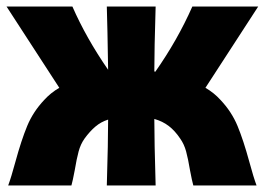

<svg xmlns="http://www.w3.org/2000/svg" viewBox="-20 -566 808 586"><path d="M607 -298Q633 -283 653 -261Q687 -225 705 -181.5Q723 -138 741 -72Q754 -24 763 0H570Q566 -14 560 -46Q554 -82 548 -104Q542 -126 530 -143Q514 -167 495 -181.5Q476 -196 451 -203Q451 -136 455 0H306Q310 -134 310 -201Q288 -194 271 -179.5Q254 -165 238 -143Q226 -126 220 -104Q214 -82 208 -46Q202 -14 198 0H5Q14 -24 27 -72Q45 -138 63 -181.5Q81 -225 115 -261Q135 -283 161 -298L0 -546H201Q243 -450 310 -353Q308 -483 306 -546H455Q451 -414 451 -348L454 -347Q522 -444 567 -546H768Z"/></svg>

Font: Dela Gothic One
Style: Regular
Weight: 400
Designer: aratakana
Foundry: aratakana
Version: Version 1.004